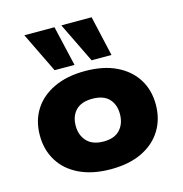

<svg xmlns="http://www.w3.org/2000/svg" viewBox="-114 -882 951 998"><g transform="rotate(-15 361.0 -383.5)"><path d="M362 11Q264 11 193.5 -22.5Q123 -56 86 -116Q49 -176 49 -254Q49 -332 86 -391Q123 -450 193.5 -483.5Q264 -517 361 -517Q460 -517 529.5 -483.5Q599 -450 636 -391Q673 -332 673 -254Q673 -176 636 -116Q599 -56 529.5 -22.5Q460 11 362 11ZM362 -138Q421 -138 450.5 -170.5Q480 -203 480 -254Q480 -306 450.5 -337Q421 -368 361 -368Q302 -368 272 -337Q242 -306 242 -254Q242 -203 272.5 -170.5Q303 -138 362 -138ZM410 -562 305 -778H468L517 -562ZM211 -562 106 -778H268L318 -562Z"/></g></svg>

Font: Nunito Sans 7pt SemiExpanded Black
Style: Regular
Weight: 900
Width: 6
Designer: Vernon Adams
Foundry: Vernon Adams
Version: Version 3.101;gftools[0.9.27]